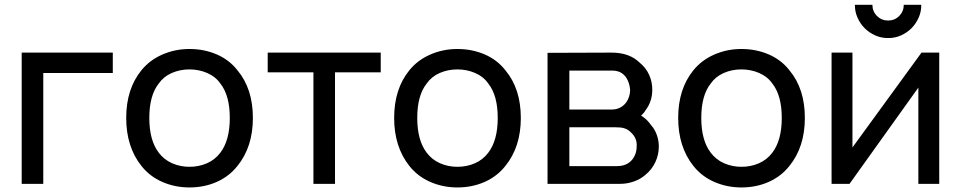

<svg xmlns="http://www.w3.org/2000/svg" viewBox="-20 -788 4119 823"><path d="M463.5 -475H165.5V0H73V-562.5H463.5Z M586 -77Q521 -159 521 -282.5Q521 -406.5 586 -486.5Q621.5 -530.5 675.5 -554Q730 -578 792 -578Q855 -578 909 -554.8Q963 -531.5 998 -486.5Q1064 -407.5 1064 -282.5Q1064 -158.5 998 -77Q962 -31.5 908.5 -8Q855 15.5 792 15.5Q730.5 15.5 676.2 -8Q622 -31.5 586 -77ZM924.5 -430Q903.5 -460 868 -475.2Q832.5 -490.5 792 -490.5Q751.5 -490.5 716.5 -475.2Q681.5 -460 660.5 -430Q620 -379 620 -282.5Q620 -186.5 660.5 -133.5Q683 -103.5 717.8 -88.2Q752.5 -73 792 -73Q832.5 -73 867.2 -88.2Q902 -103.5 924.5 -133.5Q965 -186.5 965 -282.5Q965 -379 924.5 -430Z M1612 -478H1416V0H1323.5V-478H1127.5V-562.5H1612Z M1734.5 -77Q1669.5 -159 1669.5 -282.5Q1669.5 -406.5 1734.5 -486.5Q1770 -530.5 1824 -554Q1878.5 -578 1940.5 -578Q2003.5 -578 2057.5 -554.8Q2111.5 -531.5 2146.5 -486.5Q2212.5 -407.5 2212.5 -282.5Q2212.5 -158.5 2146.5 -77Q2110.5 -31.5 2057 -8Q2003.5 15.5 1940.5 15.5Q1879 15.5 1824.8 -8Q1770.5 -31.5 1734.5 -77ZM2073 -430Q2052 -460 2016.5 -475.2Q1981 -490.5 1940.5 -490.5Q1900 -490.5 1865 -475.2Q1830 -460 1809 -430Q1768.5 -379 1768.5 -282.5Q1768.5 -186.5 1809 -133.5Q1831.5 -103.5 1866.2 -88.2Q1901 -73 1940.5 -73Q1981 -73 2015.8 -88.2Q2050.5 -103.5 2073 -133.5Q2113.5 -186.5 2113.5 -282.5Q2113.5 -379 2073 -430Z M2602 -562.5Q2678.5 -562.5 2723 -518.5Q2749 -497 2762.5 -467.2Q2776 -437.5 2776 -403Q2776 -353 2746.5 -314.5Q2743 -308 2738.2 -302.8Q2733.5 -297.5 2728 -292.5Q2754 -276.5 2770.5 -252Q2786.5 -234.5 2795.2 -210.2Q2804 -186 2804 -160.5Q2804 -124.5 2789 -92.8Q2774 -61 2746.5 -38.5Q2725.5 -20 2696.8 -10Q2668 0 2639.5 0H2327V-561.5ZM2420.5 -318.5H2602Q2640 -318.5 2663.5 -348Q2681 -372.5 2681 -403Q2678.5 -434 2663.5 -456.5Q2652 -472 2637.5 -478.8Q2623 -485.5 2602 -485.5H2420.5ZM2420.5 -76H2625Q2665.5 -76 2688.5 -102Q2709 -126.5 2709 -160.5Q2711.5 -193 2688.5 -216.5Q2681 -224.5 2673.8 -229.5Q2666.5 -234.5 2658 -237.5Q2649.5 -240.5 2639.5 -241.5Q2629.5 -242.5 2616.5 -242.5H2420.5Z M2952 -77Q2887 -159 2887 -282.5Q2887 -406.5 2952 -486.5Q2987.5 -530.5 3041.5 -554Q3096 -578 3158 -578Q3221 -578 3275 -554.8Q3329 -531.5 3364 -486.5Q3430 -407.5 3430 -282.5Q3430 -158.5 3364 -77Q3328 -31.5 3274.5 -8Q3221 15.5 3158 15.5Q3096.5 15.5 3042.2 -8Q2988 -31.5 2952 -77ZM3290.5 -430Q3269.5 -460 3234 -475.2Q3198.5 -490.5 3158 -490.5Q3117.5 -490.5 3082.5 -475.2Q3047.5 -460 3026.5 -430Q2986 -379 2986 -282.5Q2986 -186.5 3026.5 -133.5Q3049 -103.5 3083.8 -88.2Q3118.5 -73 3158 -73Q3198.5 -73 3233.2 -88.2Q3268 -103.5 3290.5 -133.5Q3331 -186.5 3331 -282.5Q3331 -379 3290.5 -430Z M3929 -767.5Q3929.5 -739 3918 -712.8Q3906.5 -686.5 3887 -667Q3867.5 -647.5 3841.5 -636Q3815.5 -624.5 3787 -625Q3758.5 -624.5 3732.2 -636Q3706 -647.5 3686.5 -667Q3667 -686.5 3655.5 -712.8Q3644 -739 3644.5 -767.5H3719.5Q3719.5 -739.5 3739 -719.5Q3759 -700 3787 -700Q3815 -700 3834.5 -719.5Q3854 -739.5 3854 -767.5ZM4006 0H3916.5V-412.5L3621.5 0H3544.5V-562.5H3634V-156L3930 -562.5H4006Z"/></svg>

Font: Russisch Sans Medium
Style: Regular
Weight: 500
Width: 4
Designer: Michael Sharanda (font) & Cristiano Sobral (main changes)
Foundry: Michael Sharanda
Version: Version 2.00;September 8, 2020;FontCreator 13.0.0.2681 64-bi